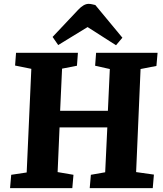

<svg xmlns="http://www.w3.org/2000/svg" viewBox="-20 -973 842 993"><path d="M535 -314H288L278 -83L360 -69L354 0H32L38 -69L118 -81L142 -617L58 -634L63 -700H383L378 -633L301 -618L291 -400H538L548 -616L472 -633L477 -700H795L789 -632L707 -616L684 -83L776 -70L770 0H444L450 -69L524 -82ZM613 -778 580 -739 433 -833 281 -740 252 -782 384 -922Q413 -953 438 -953Q447 -953 455.5 -951Q464 -949 473 -947Z"/></svg>

Font: Literata 12pt
Style: Bold Italic
Weight: 700
Italic angle: -2°
Designer: Latin by Veronika Burian and Jose Scaglione. Greek by Irene Vlachou. Cyrillic by Vera Evstafieva
Foundry: TypeTogether
Version: Version 3.002